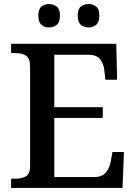

<svg xmlns="http://www.w3.org/2000/svg" viewBox="-20 -931 673 951"><path d="M35 0V-46H57Q86 -46 107.5 -57Q129 -68 129 -110V-599Q129 -644 108 -656Q87 -668 57 -668H35V-714H556L560 -536H502L497 -580Q494 -615 476 -637.5Q458 -660 417 -660H249V-400H489V-347H249V-54H445Q486 -54 505 -77.5Q524 -101 529 -134L537 -178H594L587 0ZM419 -795Q396 -795 380.5 -808Q365 -821 365 -853Q365 -886 380.5 -898.5Q396 -911 419 -911Q440 -911 456 -898.5Q472 -886 472 -853Q472 -821 456 -808Q440 -795 419 -795ZM223 -795Q201 -795 185.5 -808Q170 -821 170 -853Q170 -886 185.5 -898.5Q201 -911 223 -911Q245 -911 261 -898.5Q277 -886 277 -853Q277 -821 261 -808Q245 -795 223 -795Z"/></svg>

Font: Noto Serif Tibetan Medium
Style: Regular
Weight: 500
Designer: Monotype Design Team
Foundry: Monotype Imaging Inc.
Version: Version 2.103; ttfautohint (v1.8.4.7-5d5b)